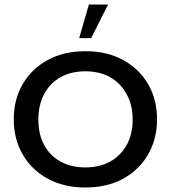

<svg xmlns="http://www.w3.org/2000/svg" viewBox="-20 -821 757 851"><path d="M358 10Q263 10 191.5 -29Q120 -68 80.5 -136.5Q41 -205 41 -292Q41 -380 80.5 -448Q120 -516 191.5 -555Q263 -594 358 -594Q455 -594 526 -555Q597 -516 636.5 -448Q676 -380 676 -292Q676 -205 636.5 -136.5Q597 -68 526 -29Q455 10 358 10ZM358 -79Q422 -79 468.5 -105Q515 -131 541.5 -178.5Q568 -226 568 -291Q568 -355 541.5 -403.5Q515 -452 468.5 -478.5Q422 -505 358 -505Q295 -505 248 -478.5Q201 -452 175.5 -403.5Q150 -355 150 -291Q150 -226 175.5 -178.5Q201 -131 248 -105Q295 -79 358 -79ZM331 -652 374 -801H459L384 -652Z"/></svg>

Font: Rokkitt SemiBold Medium
Style: Regular
Weight: 500
Version: Version 3.103